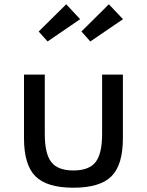

<svg xmlns="http://www.w3.org/2000/svg" viewBox="-20 -860 686 896"><path d="M322.5 16Q199 16 145.5 -37.2Q92 -90.5 92 -214.5V-512H189V-234.5Q189 -142.5 219.5 -103.5Q250 -64.5 322.5 -64.5Q395.5 -64.5 426 -103.5Q456.5 -142.5 456.5 -234.5V-512H553.5V-214.5Q553.5 -90.5 500 -37.2Q446.5 16 322.5 16ZM401.5 -666.5 360 -713 488 -840 554 -770.5ZM202 -666.5 160.5 -713 289 -840 354 -770.5Z"/></svg>

Font: Spartan Thin Medium
Style: Regular
Weight: 500
Version: Version 1.004